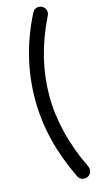

<svg xmlns="http://www.w3.org/2000/svg" viewBox="-151 -822 565 1097"><g transform="rotate(-15 131.0 -273.5)"><path d="M203 234Q190 234 180 227.5Q170 221 163 205Q105 85 76 -34.5Q47 -154 47 -275Q47 -395 75.5 -514.5Q104 -634 163 -752Q176 -781 203 -781Q221 -781 233.5 -768.5Q246 -756 246 -738Q245 -725 239 -715Q131 -495 131 -274Q131 -164 159 -52Q187 60 240 169Q246 181 246 191Q246 209 234 221.5Q222 234 203 234Z"/></g></svg>

Font: Comfortaa Medium
Style: Regular
Weight: 500
Designer: Johan Aakerlund
Foundry: Johan Aakerlund
Version: Version 3.104; ttfautohint (v1.8.1.43-b0c9)